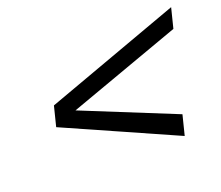

<svg xmlns="http://www.w3.org/2000/svg" viewBox="-85 -702 815 707"><g transform="rotate(-20 322.0 -348.5)"><path d="M528.3 -116.7 94.7 -309.1 114.3 -387.2 643.6 -579.6 624 -501.5 182.6 -342.8 547.9 -194.8Z"/></g></svg>

Font: Lesson One Light
Style: Italic
Weight: 300
Italic angle: -14°
Designer: But Ko, Victor Gaultney, Annie Olsen, Julie Remington, Don Collingsworth, Eric Hays, Becca Hirsbrunner
Version: Version 1.100